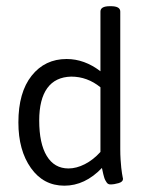

<svg xmlns="http://www.w3.org/2000/svg" viewBox="-20 -589 468 614"><path d="M185.9 4.8Q118.9 4.8 78.9 -51.7Q38.8 -108.2 38.8 -197.4Q38.8 -293.7 81.3 -347Q123.7 -400.3 193 -400.3Q250.1 -400.3 301.2 -361.1V-552.1Q301.2 -569.2 331.4 -569.2H334.5Q364.6 -569.2 364.6 -552.1V-112.2Q364.6 -94.7 365.6 -78.9Q366.6 -63 367.8 -52.5Q369 -42 370.2 -34.3Q371.4 -26.6 372.4 -22Q373.4 -17.4 373.4 -17Q373.4 -7.5 359.3 -3.4Q345.2 0.8 332.9 0.8Q329.4 0.8 326.2 -0.8Q323 -2.4 320.7 -6.1Q318.3 -9.9 316.5 -13.1Q314.7 -16.3 312.9 -22.6Q311.1 -28.9 310.3 -32.1Q309.6 -35.3 308 -42.6Q306.4 -49.9 306 -51.9Q251.7 4.8 185.9 4.8ZM199 -50.3Q224.3 -50.3 251.3 -64Q278.2 -77.7 301.2 -103.1V-309.9Q259.2 -344 207.7 -344Q157 -342.8 131.2 -307.2Q105.4 -271.5 105.4 -203.7Q105.4 -130 129.6 -90.2Q153.8 -50.3 199 -50.3Z"/></svg>

Font: Jaldi
Style: Regular
Weight: 400
Designer: Pablo Cosgaya and Nicolas Silva
Foundry: Omnibus-Type
Version: Version 1.001;PS 001.001;hotconv 1.0.70;makeotf.lib2.5.58329